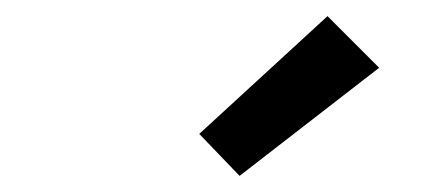

<svg xmlns="http://www.w3.org/2000/svg" viewBox="-20 -802 540 238"><path d="M277 -584 227 -636 386 -782 450 -718Z"/></svg>

Font: Iosevka Curly Slab Oblique
Style: Bold
Weight: 700
Italic angle: -9°
Monospace: yes
Designer: Belleve Invis
Foundry: Belleve Invis
Version: Version 11.1.0; ttfautohint (v1.8.3)